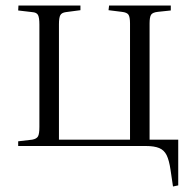

<svg xmlns="http://www.w3.org/2000/svg" viewBox="-20 -530 700 697"><path d="M608 147 599 86Q594 52 585 33.5Q576 15 558 7.5Q540 0 509 0H46V-17L97 -23Q113 -26 118 -35Q123 -44 123 -69V-441Q123 -466 118 -475.5Q113 -485 97 -486L46 -492L47 -510H272V-493L219 -486Q204 -484 199 -475Q194 -466 194 -442V-23H452V-445Q452 -468 446.5 -476.5Q441 -485 422 -487L374 -493L376 -510H600V-492L553 -487Q534 -485 528.5 -476.5Q523 -468 523 -445V-23H627V143Z"/></svg>

Font: Literata 60pt Light
Style: Regular
Weight: 300
Designer: Latin by Veronika Burian and Jose Scaglione. Greek by Irene Vlachou. Cyrillic by Vera Evstafieva.
Foundry: TypeTogether
Version: Version 3.103;gftools[0.9.29]